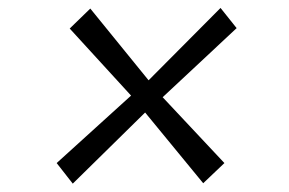

<svg xmlns="http://www.w3.org/2000/svg" viewBox="-20 -558 709 471"><path d="M478.5 -108.5 336 -282 158.5 -107.5 119 -158 301.5 -323.5 151 -488 201.5 -537 344.5 -361 521 -538.5 560.5 -489 379 -319.5 530.5 -158Z"/></svg>

Font: Merriweather Light 18pt Light
Style: Italic
Weight: 300
Italic angle: -7.8°
Version: Version 2.101